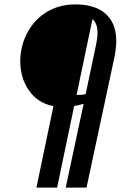

<svg xmlns="http://www.w3.org/2000/svg" viewBox="-20 -769 582 870"><path d="M222.2 -288.1Q149.9 -301.8 109.4 -361.8Q90.8 -388.7 81.3 -421.9Q71.8 -455.1 71.8 -491.2Q71.8 -522.5 78.9 -553.7Q85.9 -585 100.1 -613.3Q130.9 -674.8 184.1 -710Q243.7 -749 321.8 -749Q404.8 -749 452.1 -711.9Q506.8 -668.5 506.8 -584Q506.8 -551.8 499 -512.2L372.1 81.1H277.8L358.9 -298.8Q348.1 -295.4 337.4 -293L315.9 -288.1L238.8 81.1H145ZM333 -338.9Q356.4 -338.9 368.2 -342.8L416 -569.8Q421.9 -598.6 421.9 -619.1Q421.9 -642.1 416.3 -657Q410.6 -671.9 398.9 -682.1L327.1 -338.9Z"/></svg>

Font: Pattaya
Style: Regular
Weight: 400
Designer: Pablo Impallari / Thai characters Designed by Thanarat Vachiruckul and Suppakit Chalermlarp
Foundry: Pablo Impallari
Version: Version 1.007;September 16, 2023;FontCreator 15.0.0.2934 64-